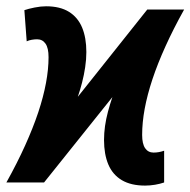

<svg xmlns="http://www.w3.org/2000/svg" viewBox="-47 -575 600 605"><path d="M410.2 9.8Q365.7 9.8 336.9 -7.3Q308.1 -24.4 294.4 -56.6Q280.8 -88.9 280.8 -133.8Q280.8 -155.3 283.9 -177.7Q287.1 -200.2 293.2 -223.1Q299.3 -246.1 307.1 -269L91.8 0H-26.9Q7.3 -61.5 32.2 -116.7Q57.1 -171.9 73.5 -220.9Q89.8 -270 97.9 -313.5Q106 -356.9 106 -395Q106 -423.8 96.4 -437.5Q86.9 -451.2 69.8 -451.2Q62 -451.2 53.2 -449.7Q44.4 -448.2 37.1 -444.8L29.8 -543Q42.5 -547.4 62 -551.3Q81.5 -555.2 98.1 -555.2Q142.1 -555.2 170.2 -537.8Q198.2 -520.5 211.7 -488.3Q225.1 -456.1 225.1 -411.1Q225.1 -387.7 221.4 -363.3Q217.8 -338.9 211.7 -315.2Q205.6 -291.5 198.2 -270L417 -544.9H533.2Q499.5 -484.4 474.6 -429.4Q449.7 -374.5 433.3 -325.2Q417 -275.9 408.9 -232.2Q400.9 -188.5 400.9 -149.9Q400.9 -121.6 410.4 -107.9Q419.9 -94.2 437 -94.2Q445.3 -94.2 453.6 -95.7Q461.9 -97.2 470.2 -100.1V0Q457.5 4.4 441.7 7.1Q425.8 9.8 410.2 9.8Z"/></svg>

Font: Open Sans Condensed
Style: Italic
Weight: 400
Width: 3
Italic angle: -12°
Designer: Monotype Design Team
Foundry: Monotype Imaging Inc.
Version: Version 3.000